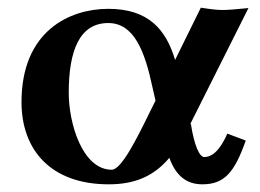

<svg xmlns="http://www.w3.org/2000/svg" viewBox="-20 -468 678 500"><path d="M262 -445C162 -445 36 -388 36 -202C36 -78 112 12 263 12C328 12 379 -7 421 -57C438 -10 466 12 507 12C565 12 591 -20 620 -102L572 -120C549 -68 527 -59 512 -59C500 -59 486 -87 477 -146L475 -144L627 -447C598 -444 574 -442 560 -442C548 -442 535 -443 503 -448L436 -312C412 -392 366 -445 262 -445ZM385 -206 372 -180C336 -106 296 -26 271 -26C195 -26 159 -146 159 -226C159 -336 187 -408 262 -408C329 -408 357 -335 377 -241Z"/></svg>

Font: Libertinus Serif Semibold
Style: Regular
Weight: 600
Designer: Philipp H. Poll, Khaled Hosny
Foundry: Caleb Maclennan
Version: Version 7.050;RELEASE